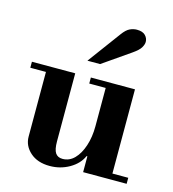

<svg xmlns="http://www.w3.org/2000/svg" viewBox="-110 -821 833 925"><g transform="rotate(15 306.5 -358.5)"><path d="M222 13Q161 13 124.5 -19.5Q88 -52 88 -98V-435H226V-111Q226 -70 237.5 -53Q249 -36 273 -36Q307 -36 332 -61.5Q357 -87 371.5 -131Q386 -175 386 -229L406 -79H382Q364 -38 319.5 -12.5Q275 13 222 13ZM386 0V-30H603V0ZM10 -420V-450H226V-420ZM386 -15V-435H524V-15ZM304 -420V-450H524V-420ZM267 -524 388 -688Q407 -714 424.5 -722Q442 -730 459 -730Q488 -730 501.5 -716Q515 -702 515 -684Q515 -671 505.5 -655Q496 -639 467 -619L330 -524Z"/></g></svg>

Font: Libre Bodoni
Style: Bold
Weight: 700
Designer: Pablo Impallari, Rodrigo Fuenzalida
Foundry: Impallari Type
Version: Version 2.005;gftools[0.9.23]